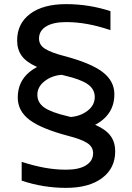

<svg xmlns="http://www.w3.org/2000/svg" viewBox="-20 -760 640 930"><path d="M318 -193Q368 -196 403.5 -223Q439 -250 439 -290Q439 -328 405 -352Q371 -376 293 -394Q207 -414 156.5 -437Q106 -460 84.5 -490.5Q63 -521 63 -564Q63 -646 126 -693Q189 -740 300 -740Q411 -740 515 -706V-614Q456 -634 403.5 -643.5Q351 -653 300 -653Q238 -653 203.5 -632Q169 -611 169 -573Q169 -542 198.5 -523.5Q228 -505 290 -489Q419 -455 476.5 -411.5Q534 -368 534 -303Q534 -227 478 -180Q422 -133 319 -123ZM300 150Q189 150 85 115V24Q144 43 196.5 52.5Q249 62 300 62Q363 62 397 40.5Q431 19 431 -18Q431 -49 402 -67.5Q373 -86 310 -102Q181 -136 123.5 -179Q66 -222 66 -288Q66 -364 122.5 -411Q179 -458 281 -468L283 -398Q233 -395 197 -367.5Q161 -340 161 -301Q161 -262 195.5 -238.5Q230 -215 308 -197Q394 -177 444.5 -154Q495 -131 516.5 -100.5Q538 -70 538 -27Q538 55 474.5 102.5Q411 150 300 150Z"/></svg>

Font: M PLUS Code Latin Expanded Medium
Style: Regular
Weight: 500
Width: 7
Designer: Coji Morishita
Foundry: UNDERFOREST DESIGN
Version: Version 1.002; ttfautohint (v1.8.3)